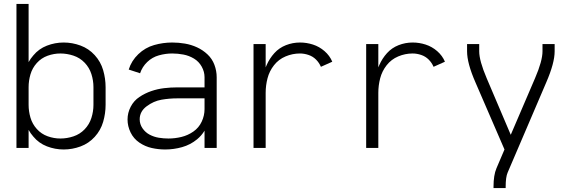

<svg xmlns="http://www.w3.org/2000/svg" viewBox="-20 -755 2915 980"><path d="M305 8Q261 8 219.5 -8Q178 -24 150 -58Q136 -74 126 -92V0H64V-735H126V-438Q136 -456 150 -472Q178 -506 219.5 -522Q261 -538 305 -538Q349 -538 391 -522.5Q433 -507 463.5 -473.5Q494 -440 506.5 -397Q519 -354 519 -310V-220Q519 -176 506.5 -133Q494 -90 463.5 -56.5Q433 -23 391 -7.5Q349 8 305 8ZM288 -48Q322 -48 355 -59Q388 -70 412 -95Q436 -120 446.5 -153Q457 -186 457 -220V-310Q457 -344 446.5 -377Q436 -410 412 -435Q388 -460 355 -471Q322 -482 288 -482Q255 -482 223 -470.5Q191 -459 168 -433.5Q145 -408 135.5 -375.5Q126 -343 126 -310V-220Q126 -187 135.5 -154.5Q145 -122 168 -96.5Q191 -71 223 -59.5Q255 -48 288 -48Z M823 8Q789 8 755 0.5Q721 -7 691.5 -27Q662 -47 646.5 -79Q631 -111 631 -145Q631 -179 647 -210Q663 -241 691.5 -260Q720 -279 752 -290Q784 -301 817.5 -305Q851 -309 885 -309H1024V-361Q1024 -389 1009.5 -415Q995 -441 970 -456Q945 -471 916.5 -476.5Q888 -482 859 -482Q825 -482 791 -472.5Q757 -463 731.5 -438.5Q706 -414 695 -381L637 -400Q651 -445 686 -478.5Q721 -512 766.5 -525Q812 -538 859 -538Q892 -538 924 -532.5Q956 -527 985.5 -513.5Q1015 -500 1039 -477.5Q1063 -455 1074.5 -424Q1086 -393 1086 -361V0H1024V-88Q1009 -63 986 -44Q952 -16 909.5 -4Q867 8 823 8ZM840 -48Q873 -48 906 -56Q939 -64 967 -83.5Q995 -103 1009.5 -134Q1024 -165 1024 -198V-253H885Q844 -253 804 -246Q764 -239 728.5 -212.5Q693 -186 693 -146Q693 -121 707.5 -100Q722 -79 744 -67.5Q766 -56 790.5 -52Q815 -48 840 -48Z M1274 0V-530H1336V-411Q1338 -417 1341 -423Q1356 -457 1380.5 -484Q1405 -511 1439.5 -524.5Q1474 -538 1511 -538Q1545 -538 1577.5 -527.5Q1610 -517 1636.5 -494Q1663 -471 1676 -440L1618 -414Q1609 -435 1593 -451Q1577 -467 1555 -474.5Q1533 -482 1511 -482Q1473 -482 1437.5 -467Q1402 -452 1378.5 -422Q1355 -392 1345.5 -355.5Q1336 -319 1336 -281V0Z M1849 0V-530H1911V-411Q1913 -417 1916 -423Q1931 -457 1955.5 -484Q1980 -511 2014.5 -524.5Q2049 -538 2086 -538Q2120 -538 2152.5 -527.5Q2185 -517 2211.5 -494Q2238 -471 2251 -440L2193 -414Q2184 -435 2168 -451Q2152 -467 2130 -474.5Q2108 -482 2086 -482Q2048 -482 2012.5 -467Q1977 -452 1953.5 -422Q1930 -392 1920.5 -355.5Q1911 -319 1911 -281V0Z M2499 205V198Q2499 139 2514 104L2555 8L2407 -334Q2364 -432 2364 -493V-530H2426V-493Q2426 -445 2464 -356L2587 -67L2711 -356Q2749 -444 2749 -493V-530H2811V-493Q2811 -433 2768 -334L2571 126Q2561 149 2561 198V205Z"/></svg>

Font: Jozsika Light
Style: Regular
Weight: 300
Monospace: yes
Designer: Belleve Invis
Foundry: Belleve Invis
Version: 2.1.0